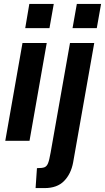

<svg xmlns="http://www.w3.org/2000/svg" viewBox="-20 -720 537 982"><path d="M130 -700H255L233 -576H109ZM95 -500H219L131 0H7ZM373 -700H497L475 -576H351ZM169 140Q196 140 207.5 135.5Q219 131 225.5 115.5Q232 100 239 60L338 -500H462L354 111Q343 170 307.5 206Q272 242 208 242H162Z"/></svg>

Font: Cabin
Style: Bold Italic
Weight: 700
Italic angle: -7°
Designer: Pablo Impallari
Foundry: Pablo Impallari. http://www.impallari.com Igino Marini. http://www.ikern.com
Version: Version 2.200